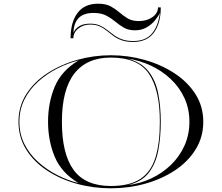

<svg xmlns="http://www.w3.org/2000/svg" viewBox="-20 -1009 1200 1039"><path d="M467 -876Q431 -876 404 -854.8Q377 -833.5 377 -802H362Q362 -888.5 399.5 -938.8Q437 -989 511 -989Q552.5 -989 578.8 -974.8Q605 -960.5 626.2 -942Q647.5 -923.5 671.2 -909.2Q695 -895 731 -895Q774.5 -895 804.8 -916.2Q835 -937.5 835 -969H850Q850 -883 812.8 -832.5Q775.5 -782 701 -782Q663 -782 637.5 -791.5Q612 -801 593.2 -815Q574.5 -829 557.2 -843Q540 -857 519 -866.5Q498 -876 467 -876ZM467 -881Q498 -881 519.5 -871.5Q541 -862 558.8 -848Q576.5 -834 595.5 -820Q614.5 -806 639.5 -796.5Q664.5 -787 701 -787Q768 -787 802.2 -827.5Q836.5 -868 845 -939Q835 -918 816.5 -896.2Q798 -874.5 771.5 -859.8Q745 -845 711 -845Q675 -845 650.5 -859.2Q626 -873.5 604 -892Q582 -910.5 554.8 -924.8Q527.5 -939 486 -939Q430.5 -939 404.2 -910Q378 -881 378 -832Q385.5 -852.5 408.2 -866.8Q431 -881 467 -881ZM580 10Q483.5 10 394 -15Q304.5 -40 233.8 -86.8Q163 -133.5 121.5 -200.2Q80 -267 80 -350Q80 -433.5 122.5 -500Q165 -566.5 237 -613.2Q309 -660 398 -685Q487 -710 580 -710Q673 -710 762 -685Q851 -660 923 -613.2Q995 -566.5 1037.5 -500Q1080 -433.5 1080 -350Q1080 -267 1038.5 -200.2Q997 -133.5 926.2 -86.8Q855.5 -40 766 -15Q676.5 10 580 10ZM580 -697.5Q449.5 -697.5 382.2 -610.8Q315 -524 315 -350Q315 -176 378.5 -89.2Q442 -2.5 580 -2.5Q682 -2.5 739.8 -41Q797.5 -79.5 821.2 -156.8Q845 -234 845 -350Q845 -524 785.2 -610.8Q725.5 -697.5 580 -697.5ZM850 -350Q850 -266.5 836.5 -194.8Q823 -123 784.5 -73.5Q746 -24 670 -7Q737.5 -15 797.8 -43.2Q858 -71.5 904.8 -116.5Q951.5 -161.5 978.2 -220.8Q1005 -280 1005 -350Q1005 -420 978 -478.5Q951 -537 904 -581.2Q857 -625.5 796.8 -653.8Q736.5 -682 670 -692Q744.5 -672.5 783.2 -623.5Q822 -574.5 836 -504Q850 -433.5 850 -350ZM240 -350Q240 -453 276 -539.5Q312 -626 405 -682Q346 -667 289.2 -638Q232.5 -609 186.2 -567.2Q140 -525.5 112.5 -471Q85 -416.5 85 -350Q85 -283.5 112.5 -229Q140 -174.5 186.2 -132.8Q232.5 -91 289.2 -62Q346 -33 405 -18Q312 -74.5 276 -161Q240 -247.5 240 -350Z"/></svg>

Font: Engraving Unshaded CC
Style: Bold
Weight: 700
Designer: indestructible type*
Foundry: Cowboy Collective
Version: Version 1.000